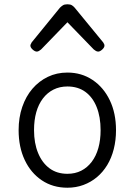

<svg xmlns="http://www.w3.org/2000/svg" viewBox="-20 -858 629 897"><path d="M295 19Q227 19 175.5 -15.5Q124 -50 95.5 -110.5Q67 -171 67 -250Q67 -309 84 -358.5Q101 -408 131.5 -443.5Q162 -479 203.5 -499Q245 -519 295 -519Q361 -519 412.5 -484.5Q464 -450 493 -389.5Q522 -329 522 -250Q522 -203 511.5 -161.5Q501 -120 481 -87Q461 -54 433 -30.5Q405 -7 370 6Q335 19 295 19ZM295 -46Q331 -46 359.5 -60.5Q388 -75 408.5 -102Q429 -129 439.5 -166.5Q450 -204 450 -250Q450 -312 431.5 -358Q413 -404 378.5 -429Q344 -454 295 -454Q259 -454 230 -439.5Q201 -425 180.5 -398Q160 -371 149.5 -334Q139 -297 139 -250Q139 -189 158 -143Q177 -97 211.5 -71.5Q246 -46 295 -46ZM152 -617Q143 -617 132.5 -626.5Q122 -636 122 -645Q122 -648 123.5 -651Q125 -654 128 -660L260 -822Q266 -828 273.5 -833Q281 -838 295 -838Q309 -838 316.5 -833Q324 -828 329 -822L462 -660Q466 -654 467 -651Q468 -648 468 -645Q468 -636 457.5 -626.5Q447 -617 439 -617Q433 -617 428 -620Q423 -623 418 -627L295 -754L172 -627Q167 -623 162 -620Q157 -617 152 -617Z"/></svg>

Font: Playwrite CL Light
Style: Regular
Weight: 300
Designer: Veronika Burian, José Scaglione
Foundry: TypeTogether
Version: Version 1.002